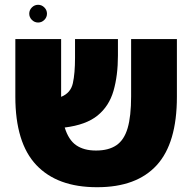

<svg xmlns="http://www.w3.org/2000/svg" viewBox="-20 -772 802 801"><path d="M384 9Q219 9 131.5 -83.5Q44 -176 44 -369V-609H235V-372Q235 -369 235 -368Q275 -384 284 -425Q293 -466 293 -531V-609H472V-540Q472 -457 453.5 -393Q435 -329 387 -290Q339 -251 250 -240Q266 -188 298 -166Q330 -144 380 -144H381Q433 -144 465.5 -166Q498 -188 512.5 -237.5Q527 -287 527 -370V-609H718V-368Q718 -175 634 -83Q550 9 386 9ZM139 -678Q124 -678 113 -689Q102 -700 102 -715Q102 -730 113 -741Q124 -752 139 -752Q154 -752 165 -741Q176 -730 176 -715Q176 -700 165 -689Q154 -678 139 -678Z"/></svg>

Font: Noto Sans Hebrew SemiCondensed Black
Style: Regular
Weight: 900
Width: 4
Designer: Ben Nathan
Foundry: Google LLC
Version: Version 3.001; ttfautohint (v1.8.4.7-5d5b)